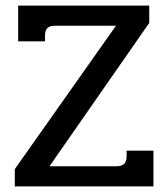

<svg xmlns="http://www.w3.org/2000/svg" viewBox="-20 -667 602 687"><path d="M33 -62 395 -575H179Q158 -575 149.5 -566.5Q141 -558 141 -539V-519H45V-647H514V-585L157 -72H395Q415 -72 424 -80.5Q433 -89 433 -109V-128H529V0H33Z"/></svg>

Font: Pridi
Style: Regular
Weight: 400
Designer: Katatrad Team
Foundry: CadsonDemak
Version: Version 1.001